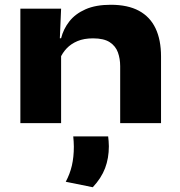

<svg xmlns="http://www.w3.org/2000/svg" viewBox="-20 -517 756 806"><path d="M484.5 0V-239.5Q484.5 -270.5 475 -297Q465.5 -323.5 440.8 -339.8Q416 -356 370.5 -356Q332.5 -356 305.2 -344.5Q278 -333 260 -314Q242 -295 232 -271.5L213 -356.5H236.5Q246 -395 271 -427Q296 -459 339 -478Q382 -497 445 -497Q516.5 -497 563.2 -471.8Q610 -446.5 633 -398Q656 -349.5 656 -280V0ZM65.5 0V-480.5H236.5L230 -327.5L236.5 -311V0ZM434 55.5Q435 63.5 436 75.2Q437 87 437 97Q437 147 421.2 188.8Q405.5 230.5 369.5 269L256 246Q273.5 213.5 281.8 177.8Q290 142 290 98.5Q290 87 289.2 76.8Q288.5 66.5 287.5 55.5Z"/></svg>

Font: Anek Latin Expanded
Style: Bold
Weight: 700
Width: 7
Designer: Yesha Goshar
Foundry: Ek Type
Version: Version 1.003